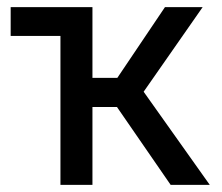

<svg xmlns="http://www.w3.org/2000/svg" viewBox="-20 -520 625 540"><path d="M10 -500H240V-301H310L444 -500H550L384 -262L570 0H460L309 -219H240V0H150V-419H10Z"/></svg>

Font: PT Root UI Web Medium
Style: Regular
Weight: 500
Designer: Vitaly Kuzmin
Foundry: ParaType Ltd.
Version: Version 1.001W